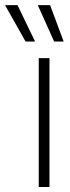

<svg xmlns="http://www.w3.org/2000/svg" viewBox="-91 -748 282 768"><path d="M64 0V-515.6H106.9V0ZM11.2 -582 -70.8 -727.5H-21L49.3 -582ZM125.5 -582 60.1 -727.5H109.4L163.6 -582Z"/></svg>

Font: Inter Display ExtraLight
Style: Regular
Weight: 200
Designer: Rasmus Andersson
Foundry: rsms
Version: Version 4.000;git-a52131595